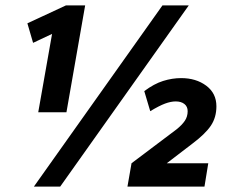

<svg xmlns="http://www.w3.org/2000/svg" viewBox="-20 -688 854 708"><path d="M105 0 579 -668H676L202 0ZM121 -274 172 -563 102 -530 81 -602 223 -668H294L225 -274ZM450 0 465 -86 631 -211Q651 -227 661.5 -242.5Q672 -258 672 -278Q672 -295 660 -304.5Q648 -314 628 -314Q610 -314 588.5 -306Q567 -298 534 -278L512 -352Q548 -379 581.5 -389.5Q615 -400 648 -400Q703 -400 740.5 -372Q778 -344 778 -296Q778 -255 757.5 -224.5Q737 -194 689 -158L595 -86H748L734 0Z"/></svg>

Font: Gantari
Style: Bold Italic
Weight: 700
Italic angle: -10°
Designer: Anugrah Pasau
Foundry: Lafontype
Version: Version 1.000; ttfautohint (v1.8.4.7-5d5b)